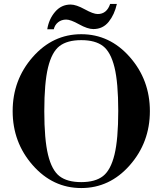

<svg xmlns="http://www.w3.org/2000/svg" viewBox="-20 -939 822 971"><path d="M636.5 -103.5Q535 12 391 12Q247 12 145.5 -103.5Q44 -219 44 -377Q44 -535 145.5 -650.5Q247 -766 391 -766Q535 -766 636.5 -650.5Q738 -535 738 -377Q738 -219 636.5 -103.5ZM281 -48Q320 -18 391 -18Q462 -18 501 -48.5Q540 -79 559 -157Q578 -235 578 -378Q578 -521 559 -598.5Q540 -676 501 -706Q462 -736 391 -736Q320 -736 281 -706Q242 -676 223 -598Q204 -520 204 -377Q204 -234 223 -156Q242 -78 281 -48ZM537 -919H571Q559 -865 529.5 -828.5Q500 -792 452 -792Q423 -792 380 -816Q337 -840 315 -840Q291 -840 274 -826.5Q257 -813 252 -791H219Q227 -842 258.5 -879Q290 -916 337 -916Q365 -916 408.5 -892Q452 -868 474 -868Q520 -868 537 -919Z"/></svg>

Font: Libre Bodoni
Style: Regular
Weight: 400
Designer: Pablo Impallari, Rodrigo Fuenzalida
Foundry: Pablo Impallari, Rodrigo Fuenzalida
Version: Version 1.001